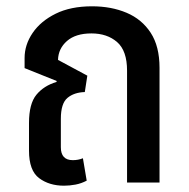

<svg xmlns="http://www.w3.org/2000/svg" viewBox="-20 -579 598 609"><path d="M183 10Q136 10 104 -14Q72 -38 72 -101V-189Q72 -250 95.5 -278.5Q119 -307 159 -319L160 -322L58 -363V-395Q58 -437 83.5 -474.5Q109 -512 156.5 -535.5Q204 -559 272 -559Q333 -559 381.5 -538.5Q430 -518 458 -475Q486 -432 486 -364V0H383V-355Q383 -418 351.5 -445.5Q320 -473 270 -473Q220 -473 192.5 -449Q165 -425 164 -389L257 -339L249 -287Q215 -286 194 -268.5Q173 -251 173 -202V-112Q173 -71 211 -71Q228 -71 243 -77L255 -6Q238 3 219.5 6.5Q201 10 183 10Z"/></svg>

Font: Noto Sans Thai SemCond Med
Style: Regular
Weight: 500
Width: 4
Designer: Monotype Design Team
Foundry: Monotype Imaging Inc.
Version: Version 2.002; ttfautohint (v1.8.4.7-5d5b)